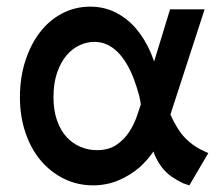

<svg xmlns="http://www.w3.org/2000/svg" viewBox="-20 -550 671 578"><path d="M550 8 532 2Q513 -7 497 -18Q481 -29 468 -45.5Q455 -62 445 -85Q444 -89 442 -94Q424 -68 401 -47Q372 -22 336.5 -7Q301 8 260 8Q213 8 172.5 -12Q132 -32 102.5 -67Q73 -102 56.5 -151Q40 -200 40 -257Q40 -316 56 -366Q72 -416 100 -452.5Q128 -489 167 -509.5Q206 -530 252 -530Q293 -530 328 -512.5Q363 -495 389.5 -464Q416 -433 434 -391Q439 -378 444 -365L492 -522H596L493 -205Q503 -183 513 -167Q525 -147 538 -134Q551 -121 562.5 -113Q574 -105 584 -100L607 -89ZM392 -200Q399 -220 404 -236Q402 -249 399 -262Q392 -288 383 -312Q374 -336 362 -356.5Q350 -377 335.5 -392Q321 -407 303 -415.5Q285 -424 264 -424Q242 -424 220 -414Q198 -404 180.5 -383.5Q163 -363 152 -331.5Q141 -300 141 -258Q141 -218 151.5 -188Q162 -158 179.5 -138.5Q197 -119 221 -108.5Q245 -98 271 -98Q307 -98 330 -113.5Q353 -129 368 -151.5Q383 -174 392 -200Z"/></svg>

Font: Rising Sun SemiBold
Style: Regular
Weight: 600
Designer: Matt McInerney, Pablo Impallari, Rodrigo Fuenzalida (Raleway font), Stephen Hutchings (Greek), Cristiano Sobral (main ch
Foundry: The Rising Sun Project Authors
Version: Version 4.327; ttfautohint (v1.8.4.7-5d5b-dirty)